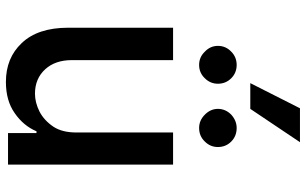

<svg xmlns="http://www.w3.org/2000/svg" viewBox="-208 -796 1011 634"><g transform="rotate(90 297.0 -478.5)"><path d="M523 -545V0H419V-94H413Q395 -51 353 -22Q312 7 250 7Q171 7 122 -45Q71 -98 71 -199V-545H178V-211Q178 -156 208 -123Q239 -89 289 -89Q318 -89 348 -104Q377 -119 398 -150Q417 -179 417 -226V-545ZM449 -964 339 -800H254L337 -964ZM150 -650Q131 -668 131 -693Q131 -719 150 -737Q168 -755 194 -755Q220 -755 238 -737Q256 -719 256 -693Q256 -668 238 -650Q220 -631 194 -631Q168 -631 150 -650ZM358 -650Q339 -669 339 -693Q339 -718 358 -737Q378 -755 402 -755Q429 -755 447 -737Q465 -719 465 -693Q465 -668 447 -650Q429 -631 402 -631Q377 -631 358 -650Z"/></g></svg>

Font: Sinter Medium
Style: Regular
Weight: 500
Foundry: Adobe & rsms
Version: Version 1.000